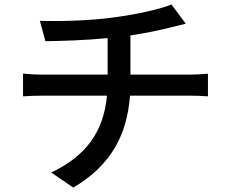

<svg xmlns="http://www.w3.org/2000/svg" viewBox="-20 -799 1040 867"><path d="M569 -462V-639C636 -649 704 -663 754 -676C770 -680 792 -685 819 -692L754 -779C704 -757 594 -734 499 -721C390 -705 236 -702 160 -705L185 -613C258 -614 367 -617 466 -627V-462H174C143 -462 108 -464 84 -467V-364C109 -366 144 -367 175 -367H463C448 -202 366 -93 211 -20L311 48C481 -52 554 -190 567 -367H837C863 -367 895 -366 919 -364V-466C897 -464 856 -462 835 -462Z"/></svg>

Font: Source Han Sans KR Medium
Style: Regular
Weight: 500
Designer: Ryoko NISHIZUKA (kana & ideographs); Paul D. Hunt (Latin, Greek & Cyrillic); Wenlong ZHANG (bopomofo); Sandoll Communica
Foundry: Adobe Systems Incorporated
Version: Version 1.001;PS 1.001;hotconv 1.0.78;makeotf.lib2.5.61930